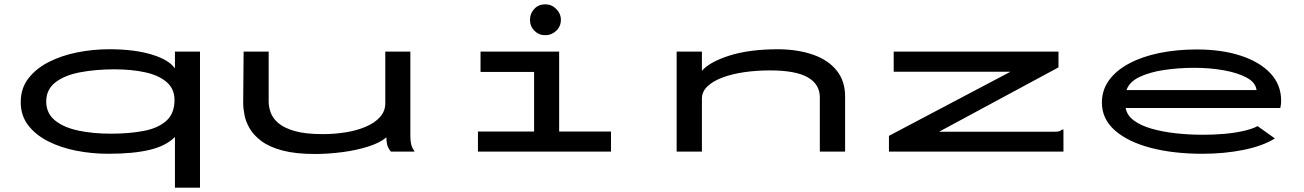

<svg xmlns="http://www.w3.org/2000/svg" viewBox="-20 -702 6040 889"><path d="M790 167V-68Q750 -27 674.5 -8.5Q599 10 481 10Q406 10 334 -4Q262 -18 203.5 -47.5Q145 -77 110.5 -122Q76 -167 76 -229Q76 -293 111.5 -339Q147 -385 206 -415Q265 -445 338 -459.5Q411 -474 486 -474Q602 -474 682.5 -449.5Q763 -425 790 -385V-463H906V167ZM494 -83Q577 -83 644 -95.5Q711 -108 749.5 -142Q788 -176 788 -239Q788 -291 751 -322.5Q714 -354 651 -367.5Q588 -381 510 -381Q424 -381 352 -367.5Q280 -354 237 -321Q194 -288 194 -232Q194 -178 234 -145Q274 -112 342 -97.5Q410 -83 494 -83Z M1439 11Q1349 11 1288.5 -5Q1228 -21 1191.5 -48Q1155 -75 1136.5 -106.5Q1118 -138 1112 -169.5Q1106 -201 1106 -226L1108 -463H1224V-231Q1224 -207 1233.5 -180.5Q1243 -154 1269.5 -131.5Q1296 -109 1345.5 -95Q1395 -81 1475 -81Q1528 -81 1579 -89Q1630 -97 1672 -114.5Q1714 -132 1739 -159.5Q1764 -187 1764 -224V-463H1880V-71Q1880 -53 1883.5 -35.5Q1887 -18 1900 0H1790Q1777 -15 1773 -31Q1769 -47 1769 -66Q1740 -41 1685 -23.5Q1630 -6 1564.5 2.5Q1499 11 1439 11Z M2193 0V-93H2453V-369H2205V-463H2569V-93H2809V0ZM2505 -539Q2475 -539 2454.5 -559.5Q2434 -580 2434 -610Q2434 -640 2454 -661Q2474 -682 2505 -682Q2534 -682 2555.5 -660.5Q2577 -639 2577 -610Q2577 -580 2555.5 -559.5Q2534 -539 2505 -539Z M3113 0V-463H3230V-374Q3265 -415 3357 -444.5Q3449 -474 3585 -474Q3676 -473 3745.5 -448.5Q3815 -424 3854 -375.5Q3893 -327 3893 -255V0H3776V-251Q3776 -312 3720 -344Q3664 -376 3545 -376Q3484 -376 3427.5 -368Q3371 -360 3326.5 -343.5Q3282 -327 3256 -302.5Q3230 -278 3230 -245V0Z M4096 -73 4659 -370H4118V-463H4881V-390L4328 -92H4860Q4877 -92 4884 -94Q4891 -96 4897 -102H4904V0H4096Z M5547 10Q5413 10 5308 -17.5Q5203 -45 5142.5 -98Q5082 -151 5082 -227Q5082 -285 5115 -330.5Q5148 -376 5208 -408Q5268 -440 5348 -456.5Q5428 -473 5521 -473Q5636 -473 5724 -444.5Q5812 -416 5862 -363Q5912 -310 5912 -235Q5912 -227 5911 -218.5Q5910 -210 5908 -202H5192Q5198 -168 5229.5 -144.5Q5261 -121 5311 -106.5Q5361 -92 5422.5 -85Q5484 -78 5551 -78Q5598 -78 5646 -82Q5694 -86 5735 -95Q5776 -104 5803 -118L5883 -61Q5827 -26 5738 -8Q5649 10 5547 10ZM5196 -285H5798Q5794 -320 5752.5 -342.5Q5711 -365 5646.5 -376.5Q5582 -388 5511 -388Q5437 -388 5370 -378Q5303 -368 5256 -345.5Q5209 -323 5196 -285Z"/></svg>

Font: Inconsolata UltraExpanded SemiBold
Style: Regular
Weight: 600
Width: 9
Monospace: yes
Designer: Raph Levien, Cyreal, Brenton Simpson
Foundry: Raph Levien, Cyreal, Google
Version: Version 3.001; ttfautohint (v1.8.2.53-6de2)